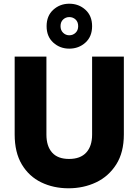

<svg xmlns="http://www.w3.org/2000/svg" viewBox="-20 -1007 745 1034"><path d="M59 -702H230V-282Q230 -220 260.5 -185.5Q291 -151 352 -151Q413 -151 444.5 -185.5Q476 -220 476 -282V-702H647V-283Q647 -186 606 -121.5Q565 -57 497.5 -25Q430 7 349 7Q268 7 202 -25Q136 -57 97.5 -121.5Q59 -186 59 -283ZM476 -866Q476 -810 440 -777.5Q404 -745 353 -745Q303 -745 267 -777.5Q231 -810 231 -866Q231 -922 267 -954.5Q303 -987 353 -987Q404 -987 440 -954.5Q476 -922 476 -866ZM401 -866Q401 -889 387 -902Q373 -915 353 -915Q334 -915 320 -902Q306 -889 306 -866Q306 -844 320 -830.5Q334 -817 353 -817Q373 -817 387 -830.5Q401 -844 401 -866Z"/></svg>

Font: Poppins
Style: Bold
Weight: 700
Designer: Ninad Kale (Devanagari), Jonny Pinhorn (Latin)
Version: Version 5.002